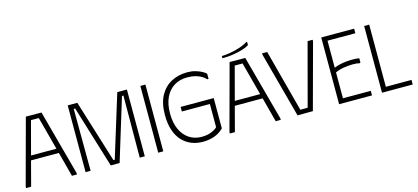

<svg xmlns="http://www.w3.org/2000/svg" viewBox="-66 -1394 4236 1945"><g transform="rotate(-15 2051.5 -421.0)"><path d="M20 0V-15L205 -700L369 -699L554 -15V0H501L433 -258H141L73 0ZM154 -306H420L328 -652H246Z M644 0V-700H745L948 -45H962L1164 -700H1265V0H1212L1215 -650H1200L1001 0H908L709 -650H694L697 0Z M1406 -700H1459V0H1406Z M1570 -350Q1570 -475 1614.5 -554.5Q1659 -634 1733.5 -672.5Q1808 -711 1898 -711Q1947 -711 1986 -699.5Q2025 -688 2052.5 -672.5Q2080 -657 2092 -644V-590H2078Q2060 -610 2033 -626Q2006 -642 1969.5 -651.5Q1933 -661 1885 -661Q1806 -661 1747 -624Q1688 -587 1656 -518Q1624 -449 1624 -352Q1624 -255 1655.5 -185.5Q1687 -116 1743.5 -78.5Q1800 -41 1873 -41Q1936 -41 1979.5 -60Q2023 -79 2039 -98V-341H1745V-389H2092V-71Q2049 -28 1993.5 -8.5Q1938 11 1873 11Q1810 11 1755.5 -10.5Q1701 -32 1659 -76Q1617 -120 1593.5 -188.5Q1570 -257 1570 -350Z M2157 0V-15L2342 -700L2506 -699L2691 -15V0H2638L2570 -258H2278L2210 0ZM2291 -306H2557L2465 -652H2383ZM2558 -853 2566 -851V-817Q2537 -799 2499 -787.5Q2461 -776 2420.5 -768.5Q2380 -761 2344 -758Q2308 -755 2282 -755V-779Q2316 -779 2366 -787Q2416 -795 2468 -811.5Q2520 -828 2558 -853Z M2683 -700H2736L2909 -48H2986L3160 -700H3213V-685L3028 -1L2867 0L2683 -685Z M3648 -700V-652H3356V-369Q3391 -384 3437 -392.5Q3483 -401 3532 -402.5Q3581 -404 3621 -397V-353L3614 -347Q3584 -355 3537 -354.5Q3490 -354 3441 -345.5Q3392 -337 3356 -319V-48H3648V0H3303V-700Z M3753 -700H3806V-48H4075V0H3753Z"/></g></svg>

Font: Phudu Light Light
Style: Regular
Weight: 300
Version: Version 1.005;gftools[0.9.23]